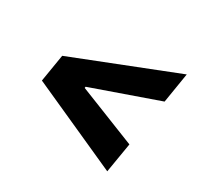

<svg xmlns="http://www.w3.org/2000/svg" viewBox="-126 -743 940 900"><g transform="rotate(30 343.5 -293.0)"><path d="M70.8 -219.2 95.2 -367.2 644.5 -583.5 618.2 -421.4 262.7 -296.4 261.7 -289.6 575.7 -165 548.8 -3.9Z"/></g></svg>

Font: Inter Extra Bold
Style: Italic
Weight: 800
Italic angle: -9.39999°
Designer: Rasmus Andersson
Foundry: rsms
Version: Version 4.000;git-3c8e0fc